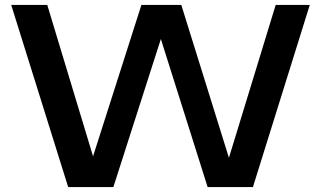

<svg xmlns="http://www.w3.org/2000/svg" viewBox="-20 -760 1304 780"><path d="M1100 -740H1238.5L1007.5 0H823.5L633.5 -601.5L440.5 0H257L25.5 -740H172L358 -125L554.5 -740H716.5L910 -119Z"/></svg>

Font: Encode Sans Expanded SemiBold
Style: Regular
Weight: 600
Width: 7
Designer: Multiple Designers
Foundry: Impallari Type
Version: Version 2.000